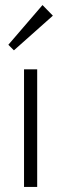

<svg xmlns="http://www.w3.org/2000/svg" viewBox="-20 -739 242 759"><path d="M75 0V-465H127V0ZM35 -540 13 -562 148 -719 189 -677Z"/></svg>

Font: Outfit Thin ExtraLight
Style: Regular
Weight: 250
Version: Version 1.100;gftools[0.9.27]